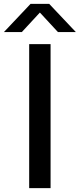

<svg xmlns="http://www.w3.org/2000/svg" viewBox="-65 -967 410 987"><path d="M85 0V-740H195V0ZM325 -802H233L140 -902.5L47 -802H-45L92 -947H188Z"/></svg>

Font: Encode Sans Semi Expanded Medium
Style: Regular
Weight: 500
Width: 6
Designer: Multiple Designers
Foundry: Impallari Type
Version: Version 2.000